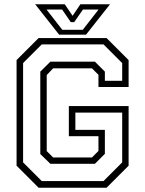

<svg xmlns="http://www.w3.org/2000/svg" viewBox="-20 -878 679 898"><path d="M160.5 0 57.5 -103V-597L160.5 -700H478.5L581.5 -597V-471H440.5V-528L410 -558.5H228.5L198.5 -527V-171.5L228.5 -141.5H410L440.5 -172V-241H302V-382H581.5V-103L478.5 0ZM175.5 -31H464L551.5 -118.5V-351.5H332.5V-270.5H470.5V-158.5L424 -112H215.5L168.5 -157.5V-543L215.5 -589.5H424L470.5 -543V-500H551.5V-583L464 -670.5H175.5L88 -583V-118.5ZM256.5 -716 144.5 -858H283L319.5 -804L356 -858H494.5L382.5 -716ZM271.5 -738.5H367L441 -833.5H368L327 -774.5H311L270.5 -833.5H197.5Z"/></svg>

Font: Tourney Thin Light
Style: Regular
Weight: 300
Version: Version 1.015